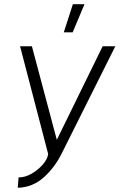

<svg xmlns="http://www.w3.org/2000/svg" viewBox="-20 -719 571 909"><path d="M64 170 68 121Q99 121 130 103Q161 85 183 59.5Q205 34 208 10L75 -500H131L249 -57L466 -500H526L275 2Q241 72 188 120Q135 168 64 170ZM282 -566 325 -699H380L324 -566Z"/></svg>

Font: Kulim Park ExtraLight
Style: Italic
Weight: 275
Italic angle: -8°
Designer: Noponies / Dale Sattler
Foundry: Noponies
Version: Version 1.000; ttfautohint (v1.8.3)